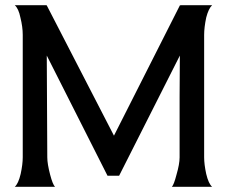

<svg xmlns="http://www.w3.org/2000/svg" viewBox="-20 -723 883 743"><path d="M801 0H645Q653 -8 663 -47Q675 -88 675 -114V-349Q675 -440 676 -508L441 -43H396L161 -508L163 -114Q163 -89 174 -47Q184 -9 193 0H37Q51 -12 60 -50Q68 -87 68 -114V-588Q68 -619 59 -655Q52 -690 37 -703H160V-702H161L421 -198L676 -702H678V-703H801Q787 -690 778 -655Q770 -617 770 -588V-114Q770 -87 778 -50Q787 -12 801 0Z"/></svg>

Font: GFS Complutum
Style: Regular
Weight: 400
Designer: George D. Matthiopoulos
Foundry: George D. Matthiopoulos
Version: Version 1.000